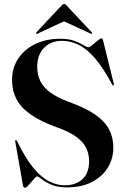

<svg xmlns="http://www.w3.org/2000/svg" viewBox="-20 -898 606 931"><path d="M304.5 10.5Q258 10.5 228.2 -2.8Q198.5 -16 182 -29.2Q165.5 -42.5 159.5 -42.5Q155.5 -42.5 148 -34.2Q140.5 -26 131.5 -15Q122.5 -4 114.5 4.2Q106.5 12.5 102 12.5Q99.5 12.5 96.2 10Q93 7.5 92 4L54 -211Q54 -214.5 54.2 -216.2Q54.5 -218 55.5 -218.5Q57 -219.5 58.8 -218.5Q60.5 -217.5 62 -215Q103.5 -130 142.5 -83.2Q181.5 -36.5 219.2 -18Q257 0.5 293.5 0.5Q347.5 0.5 379.8 -29.2Q412 -59 412 -116Q412 -151.5 397.8 -180.8Q383.5 -210 348.8 -235.2Q314 -260.5 253.5 -281.5Q175 -310 127.8 -343.5Q80.5 -377 59.5 -418Q38.5 -459 38.5 -510Q38.5 -569.5 68.8 -614.5Q99 -659.5 151.5 -684.8Q204 -710 271.5 -710Q313.5 -710 341 -699.8Q368.5 -689.5 384.8 -679.2Q401 -669 408.5 -669Q415 -669 428 -679.8Q441 -690.5 453.5 -701.2Q466 -712 471.5 -712Q473.5 -712 475.8 -710.5Q478 -709 479 -705L532 -491Q532.5 -488 532.2 -486.5Q532 -485 530.5 -484Q529.5 -483 527.8 -484Q526 -485 524.5 -487Q479.5 -571 439.2 -617Q399 -663 360 -681.5Q321 -700 280 -700Q228 -700 194.2 -666.5Q160.5 -633 160.5 -574Q160.5 -537.5 174.5 -507Q188.5 -476.5 221.8 -451.2Q255 -426 312.5 -404.5Q395 -375 442.2 -341.8Q489.5 -308.5 509.5 -269.5Q529.5 -230.5 529.5 -183Q529.5 -129 502.8 -85.2Q476 -41.5 425.8 -15.5Q375.5 10.5 304.5 10.5ZM319.5 -808H261.5L417.5 -736Q423 -732.5 425 -734.5Q426.5 -735.5 426.5 -737.5Q426.5 -739.5 424.5 -742L305 -869Q301 -874 298 -876.2Q295 -878.5 290.5 -878.5Q286.5 -878.5 283.5 -876.2Q280.5 -874 276.5 -869L157 -742Q155 -739.5 155.2 -737.5Q155.5 -735.5 156 -734.5Q158.5 -732.5 164 -736Z"/></svg>

Font: Fraunces 120pt SemiBold
Style: Regular
Weight: 600
Version: Version 1.000;[b76b70a41]